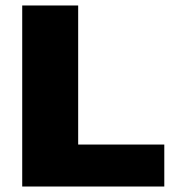

<svg xmlns="http://www.w3.org/2000/svg" viewBox="-20 -680 644 700"><path d="M265 -153H579V0H61V-660H265Z"/></svg>

Font: Elaine Sans ExtraBold
Style: Regular
Weight: 800
Designer: Wei Huang
Foundry: Wei Huang
Version: Version 2.001;December 24, 2019;FontCreator 12.0.0.2547 64-b